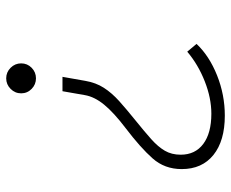

<svg xmlns="http://www.w3.org/2000/svg" viewBox="-84 -484 753 626"><g transform="rotate(-90 293.0 -170.5)"><path d="M229.5 185.5Q147.5 185.5 101.3 148.4Q55.2 111.3 55.2 44.9Q55.2 -10.7 90.1 -50Q125 -89.4 188.5 -137.7Q239.3 -176.3 265.1 -207.8Q291 -239.3 296.4 -271L309.1 -343.8H356L342.8 -269Q336.9 -234.9 320.3 -209Q303.7 -183.1 276.9 -158.9Q250 -134.8 212.4 -104.5Q177.2 -76.2 152.6 -54.2Q127.9 -32.2 115 -10Q102.1 12.2 102.1 41.5Q102.1 88.9 137.2 115.2Q172.4 141.6 235.8 141.6Q286.6 141.6 341.3 120.1Q396 98.6 438 63L463.4 93.3Q424.3 134.8 360.8 160.2Q297.4 185.5 229.5 185.5ZM351.1 -430.2Q331.1 -430.2 316.7 -444.3Q302.2 -458.5 302.2 -478.5Q302.2 -498.5 316.7 -512.9Q331.1 -527.3 351.1 -527.3Q371.1 -527.3 385.5 -512.9Q399.9 -498.5 399.9 -478.5Q399.9 -458.5 385.5 -444.3Q371.1 -430.2 351.1 -430.2Z"/></g></svg>

Font: Cascadia Code NF ExtraLight
Style: Italic
Weight: 200
Italic angle: -10°
Monospace: yes
Designer: Aaron Bell
Foundry: Saja Typeworks
Version: Version 2404.023; ttfautohint (v1.8.4)